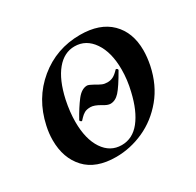

<svg xmlns="http://www.w3.org/2000/svg" viewBox="-100 -512 655 640"><g transform="rotate(-30 227.5 -192.5)"><path d="M22 -140Q22 -166 28 -193Q48 -286 116.5 -342.5Q185 -399 276 -399Q352 -399 393 -358.5Q434 -318 434 -249Q434 -223 428 -193Q414 -126 375.5 -79.5Q337 -33 285 -9.5Q233 14 178 14Q101 14 61.5 -28.5Q22 -71 22 -140ZM329 -149Q339 -190 339 -230Q339 -296 312 -335.5Q285 -375 241 -375Q201 -375 171.5 -339.5Q142 -304 127 -236Q118 -193 118 -155Q118 -89 144 -50Q170 -11 214 -11Q256 -11 285 -47.5Q314 -84 329 -149ZM138 -147Q136 -147 133.5 -149.5Q131 -152 132 -154Q153 -192 172 -216.5Q191 -241 212 -241Q218 -241 236 -231Q249 -223 257.5 -219.5Q266 -216 277 -216Q289 -216 299 -221Q309 -226 322 -240H323Q326 -240 328 -237.5Q330 -235 329 -233Q301 -184 285 -166.5Q269 -149 250 -149Q239 -149 222 -160Q200 -173 186 -173Q171 -173 162.5 -168Q154 -163 147.5 -156Q141 -149 139 -147Z"/></g></svg>

Font: Cormorant Garamond
Style: Bold Italic
Weight: 700
Italic angle: -10°
Designer: Christian Thalmann (Catharsis Fonts)
Foundry: Catharsis Fonts
Version: Version 4.000